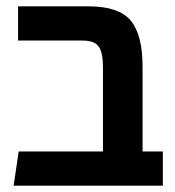

<svg xmlns="http://www.w3.org/2000/svg" viewBox="-20 -586 551 606"><path d="M430 -108H494V0H23L39 -108H305V-373Q305 -419 292 -438.5Q279 -458 240 -458H37V-566H259Q356 -566 393 -520.5Q430 -475 430 -376Z"/></svg>

Font: FiraGO Medium
Style: Regular
Weight: 500
Designer: bBox Type
Foundry: bBox Type GmbH
Version: Version 1.001;PS 001.001;hotconv 1.0.88;makeotf.lib2.5.64775